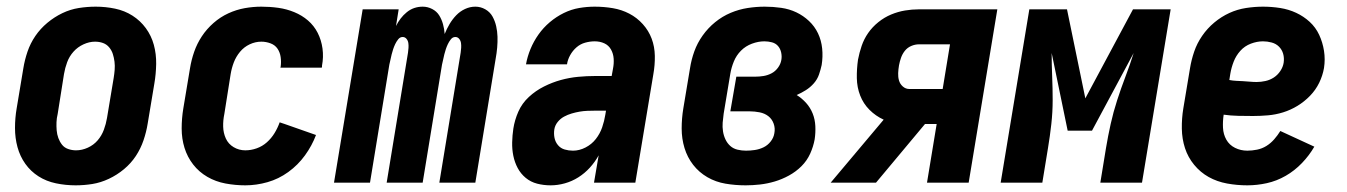

<svg xmlns="http://www.w3.org/2000/svg" viewBox="-20 -548 4040 576"><path d="M207 8Q177 8 148 2Q119 -4 95.5 -19Q72 -34 56 -56.5Q40 -79 32.5 -106.5Q25 -134 25 -164Q25 -194 30 -223L50 -343Q54 -368 62.5 -393Q71 -418 86 -440Q101 -462 122 -479.5Q143 -497 167 -508.5Q191 -520 216.5 -524Q242 -528 267 -528Q297 -528 325.5 -522Q354 -516 377.5 -501Q401 -486 417.5 -463.5Q434 -441 441.5 -413.5Q449 -386 448.5 -356Q448 -326 443 -297L423 -177Q419 -152 410.5 -127Q402 -102 387.5 -80Q373 -58 352 -40.5Q331 -23 306.5 -11.5Q282 0 257 4Q232 8 207 8ZM208 -97Q226 -97 243.5 -105Q261 -113 273 -127Q285 -141 291.5 -158.5Q298 -176 301 -194L321 -314Q323 -326 324 -338.5Q325 -351 323.5 -363Q322 -375 318.5 -386Q315 -397 307.5 -406Q300 -415 289 -419Q278 -423 265 -423Q248 -423 230.5 -415Q213 -407 200.5 -393Q188 -379 181.5 -361.5Q175 -344 172 -326L153 -206Q150 -194 149.5 -181.5Q149 -169 150 -157Q151 -145 155 -134Q159 -123 166 -114Q173 -105 184.5 -101Q196 -97 208 -97Z M716 8Q686 8 656.5 2.5Q627 -3 602 -17.5Q577 -32 559.5 -54.5Q542 -77 533.5 -104.5Q525 -132 525 -162.5Q525 -193 530 -223L550 -343Q554 -368 562.5 -392.5Q571 -417 585.5 -439Q600 -461 620.5 -479Q641 -497 665 -508Q689 -519 714 -523.5Q739 -528 764 -528Q790 -528 815 -524.5Q840 -521 863 -511.5Q886 -502 904 -486.5Q922 -471 933 -449.5Q944 -428 947.5 -402.5Q951 -377 946 -351Q946 -350 946 -348Q946 -346 945 -345H821Q821 -345 821.5 -346Q822 -347 822 -348Q824 -362 822 -376.5Q820 -391 812.5 -402Q805 -413 791.5 -418Q778 -423 764 -423Q746 -423 729 -415Q712 -407 700 -392.5Q688 -378 681.5 -361Q675 -344 672 -326L653 -206Q649 -187 649.5 -168Q650 -149 657.5 -132.5Q665 -116 681 -106.5Q697 -97 716 -97Q733 -97 750 -103Q767 -109 780.5 -121Q794 -133 803.5 -148.5Q813 -164 819 -181L834 -176L928 -143Q916 -111 895 -82Q874 -53 845 -32Q816 -11 782.5 -1.5Q749 8 716 8Z M982 0 1068 -520H1176L1168 -470Q1174 -482 1182 -492.5Q1190 -503 1200.5 -511.5Q1211 -520 1223 -524Q1235 -528 1248 -528Q1263 -528 1276.5 -521Q1290 -514 1297.5 -502Q1305 -490 1309 -475.5Q1313 -461 1314 -446Q1320 -461 1328.5 -475.5Q1337 -490 1348.5 -502Q1360 -514 1375 -521Q1390 -528 1406 -528Q1422 -528 1436 -520Q1450 -512 1457.5 -498.5Q1465 -485 1468.5 -469.5Q1472 -454 1472.5 -438Q1473 -422 1471.5 -405Q1470 -388 1467 -372L1406 0H1298L1362 -390Q1363 -397 1363.5 -404.5Q1364 -412 1363 -419Q1362 -426 1357.5 -431.5Q1353 -437 1346 -437Q1338 -437 1332.5 -430Q1327 -423 1323.5 -415.5Q1320 -408 1317.5 -400.5Q1315 -393 1313 -385Q1311 -377 1309.5 -369.5Q1308 -362 1306 -354L1248 0H1140L1204 -390Q1205 -397 1205.5 -404.5Q1206 -412 1205 -419Q1204 -426 1199.5 -431.5Q1195 -437 1188 -437Q1180 -437 1174.5 -430Q1169 -423 1165.5 -415.5Q1162 -408 1159.5 -400.5Q1157 -393 1155 -385Q1153 -377 1151.5 -369.5Q1150 -362 1148 -354L1090 0Z M1632 8Q1611 8 1591.5 3Q1572 -2 1557 -14.5Q1542 -27 1533 -44Q1524 -61 1520 -80.5Q1516 -100 1516.5 -121Q1517 -142 1520 -162Q1524 -188 1535 -213Q1546 -238 1566.5 -257Q1587 -276 1612 -288.5Q1637 -301 1662.5 -308Q1688 -315 1714 -317.5Q1740 -320 1766 -320H1815L1819 -342Q1822 -357 1821 -372Q1820 -387 1813 -399.5Q1806 -412 1793 -418Q1780 -424 1764 -424Q1750 -424 1735.5 -420Q1721 -416 1709.5 -406Q1698 -396 1690.5 -382.5Q1683 -369 1681 -355H1558Q1562 -378 1571.5 -401Q1581 -424 1595.5 -444.5Q1610 -465 1629.5 -481.5Q1649 -498 1671.5 -509Q1694 -520 1717.5 -524Q1741 -528 1764 -528Q1792 -528 1818.5 -523.5Q1845 -519 1868 -507Q1891 -495 1908.5 -475.5Q1926 -456 1935 -432Q1944 -408 1944.5 -380.5Q1945 -353 1940 -325L1886 0H1762L1776 -82Q1765 -62 1749.5 -45Q1734 -28 1715 -16Q1696 -4 1674.5 2Q1653 8 1632 8ZM1699 -96Q1718 -96 1736.5 -105.5Q1755 -115 1767.5 -131Q1780 -147 1786.5 -166Q1793 -185 1796 -204L1798 -216H1766Q1754 -216 1742 -215.5Q1730 -215 1718.5 -213Q1707 -211 1695 -207.5Q1683 -204 1672 -198Q1661 -192 1653 -182Q1645 -172 1643 -160Q1641 -147 1643.5 -134.5Q1646 -122 1654 -112.5Q1662 -103 1674 -99.5Q1686 -96 1699 -96Z M2217 8Q2186 8 2156.5 3Q2127 -2 2102 -16.5Q2077 -31 2059.5 -53.5Q2042 -76 2033.5 -104Q2025 -132 2025 -162.5Q2025 -193 2030 -223L2050 -343Q2054 -369 2063 -394Q2072 -419 2088 -441.5Q2104 -464 2125.5 -481.5Q2147 -499 2172 -509.5Q2197 -520 2223 -524Q2249 -528 2274 -528Q2299 -528 2323.5 -524.5Q2348 -521 2369 -511Q2390 -501 2407 -485Q2424 -469 2434 -448Q2444 -427 2446.5 -402.5Q2449 -378 2445 -353Q2442 -339 2437 -324.5Q2432 -310 2421.5 -298Q2411 -286 2397.5 -277.5Q2384 -269 2370 -263Q2386 -253 2398.5 -239Q2411 -225 2418 -207.5Q2425 -190 2426 -170Q2427 -150 2424 -130Q2420 -108 2410.5 -87Q2401 -66 2384.5 -49.5Q2368 -33 2347 -21.5Q2326 -10 2304 -3.5Q2282 3 2260 5.5Q2238 8 2217 8ZM2218 -96Q2231 -96 2244.5 -98Q2258 -100 2270.5 -106Q2283 -112 2292 -123.5Q2301 -135 2303 -148Q2306 -163 2301 -177Q2296 -191 2285 -199.5Q2274 -208 2259 -211Q2244 -214 2229 -214H2171L2189 -318H2246Q2258 -318 2270.5 -320Q2283 -322 2294.5 -328Q2306 -334 2314 -345Q2322 -356 2324 -368Q2326 -379 2323.5 -390.5Q2321 -402 2314 -410Q2307 -418 2296 -421Q2285 -424 2273 -424Q2255 -424 2236 -417Q2217 -410 2203 -396Q2189 -382 2181.5 -363.5Q2174 -345 2171 -327L2151 -207Q2149 -193 2148 -180Q2147 -167 2149 -154Q2151 -141 2156.5 -129.5Q2162 -118 2171 -110Q2180 -102 2192.5 -99Q2205 -96 2218 -96Z M2472 0 2631 -189Q2631 -189 2631 -189Q2631 -189 2631 -189Q2607 -200 2588.5 -218.5Q2570 -237 2560.5 -261.5Q2551 -286 2550.5 -313.5Q2550 -341 2554 -369Q2558 -390 2565 -410.5Q2572 -431 2584.5 -449Q2597 -467 2615 -481.5Q2633 -496 2653.5 -504.5Q2674 -513 2695 -516.5Q2716 -520 2737 -520H2972L2886 0H2761L2790 -176H2755L2608 0ZM2808 -281 2830 -415H2737Q2725 -415 2713.5 -410Q2702 -405 2694.5 -395.5Q2687 -386 2683 -374.5Q2679 -363 2677 -352Q2675 -340 2674.5 -328.5Q2674 -317 2677 -306.5Q2680 -296 2688.5 -288.5Q2697 -281 2708 -281Z M2982 0 3068 -520H3181L3236 -253L3379 -520H3492L3406 0H3281L3298 -104Q3304 -140 3312 -176Q3320 -212 3331.5 -247.5Q3343 -283 3356.5 -318.5Q3370 -354 3381 -389L3256 -156H3183L3135 -389Q3135 -354 3136.5 -318.5Q3138 -283 3138 -247.5Q3138 -212 3134 -176Q3130 -140 3124 -104L3107 0Z M3722 8Q3691 8 3661 2.5Q3631 -3 3606 -17Q3581 -31 3562.5 -53.5Q3544 -76 3535 -103.5Q3526 -131 3525.5 -162Q3525 -193 3530 -223L3550 -343Q3554 -368 3562.5 -393Q3571 -418 3586.5 -440.5Q3602 -463 3623 -480.5Q3644 -498 3668 -509Q3692 -520 3718 -524Q3744 -528 3769 -528Q3795 -528 3820.5 -524Q3846 -520 3868.5 -509.5Q3891 -499 3909 -482.5Q3927 -466 3937.5 -443.5Q3948 -421 3952 -395.5Q3956 -370 3952 -344Q3948 -321 3937.5 -299.5Q3927 -278 3910 -260.5Q3893 -243 3872.5 -230.5Q3852 -218 3829.5 -211Q3807 -204 3784 -202Q3761 -200 3739 -200Q3717 -200 3694.5 -200.5Q3672 -201 3651 -204Q3648 -184 3649 -164.5Q3650 -145 3659 -129Q3668 -113 3685 -104.5Q3702 -96 3722 -96Q3736 -96 3751 -99Q3766 -102 3779 -110Q3792 -118 3802.5 -130Q3813 -142 3821 -155L3923 -108Q3908 -82 3886 -59Q3864 -36 3837 -20.5Q3810 -5 3780.5 1.5Q3751 8 3722 8ZM3750 -302Q3763 -302 3776.5 -305Q3790 -308 3801.5 -315.5Q3813 -323 3821 -335Q3829 -347 3831 -360Q3833 -374 3829.5 -386.5Q3826 -399 3817 -408Q3808 -417 3795 -420.5Q3782 -424 3769 -424Q3751 -424 3732.5 -417Q3714 -410 3701 -395.5Q3688 -381 3681 -363Q3674 -345 3671 -327L3668 -308Q3678 -306 3688.5 -305.5Q3699 -305 3709 -304.5Q3719 -304 3729.5 -303Q3740 -302 3750 -302Z"/></svg>

Font: Iosevka SS04 Extrabold
Style: Italic
Weight: 800
Italic angle: -9°
Monospace: yes
Designer: Belleve Invis
Foundry: Belleve Invis
Version: Version 19.0.0; ttfautohint (v1.8.4)